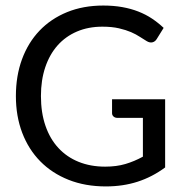

<svg xmlns="http://www.w3.org/2000/svg" viewBox="-20 -669 671 696"><path d="M578.6 -62Q531.7 -27.3 478.8 -10.3Q425.8 6.8 363.8 6.8Q289.1 6.8 228.8 -17.1Q168.5 -41 126 -84.2Q83.5 -127.4 60.5 -187.7Q37.6 -248 37.6 -320.8Q37.6 -394 59.8 -454.3Q82 -514.6 123.3 -557.9Q164.6 -601.1 223.1 -625Q281.7 -648.9 354.5 -648.9Q391.6 -648.9 423.1 -643.3Q454.6 -637.7 481.4 -627.2Q508.3 -616.7 531 -601.6Q553.7 -586.4 573.2 -567.9L548.3 -527.8Q542.5 -518.1 532.7 -515.6Q522.9 -513.2 511.7 -520Q500.5 -526.4 487.1 -535.4Q473.6 -544.4 455.1 -552.5Q436.5 -560.5 411.1 -566.4Q385.7 -572.3 351.1 -572.3Q300.3 -572.3 259 -554.7Q217.8 -537.1 188.7 -504.4Q159.7 -471.7 144 -425Q128.4 -378.4 128.4 -320.8Q128.4 -260.7 144.8 -213.1Q161.1 -165.5 191.7 -132.6Q222.2 -99.6 265.1 -82.3Q308.1 -64.9 361.3 -64.9Q402.3 -64.9 434.6 -74.5Q466.8 -84 498 -101.1V-241.7H405.8Q397 -241.7 391.6 -246.6Q386.2 -251.5 386.2 -258.8V-309.1H578.6V-62Z"/></svg>

Font: Carlito
Style: Regular
Weight: 400
Designer: Lukasz Dziedzic
Foundry: tyPoland Lukasz Dziedzic
Version: Version 1.103; Beta1; all basic design good, some composites